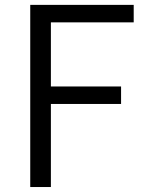

<svg xmlns="http://www.w3.org/2000/svg" viewBox="-20 -752 586 772"><path d="M101.6 0V-732.4H517.6V-662.1H184.6V-404.3H466.8V-334H184.6V0Z"/></svg>

Font: Gen Shin Gothic Normal
Style: Regular
Weight: 300
Designer: [Source Han Sans]
Ryoko NISHIZUKA  (kana & ideographs); Paul D. Hunt (Latin, Greek & Cyrillic); Wenlong ZHANG  (bopomofo
Version: Version 1.002.20150607